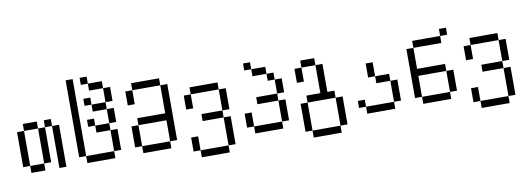

<svg xmlns="http://www.w3.org/2000/svg" viewBox="-65 -1157 4630 1689"><g transform="rotate(-10 2250.0 -312.5)"><path d="M250 -375H125V-437.5H250ZM62.5 -375H125V-62.5H62.5ZM125 -62.5H250V0H125ZM250 -375H312.5V-62.5H250ZM312.5 -437.5H375V-375H312.5ZM375 -375H437.5V0H375Z M625 -62.5H562.5V-750H625ZM625 -62.5H875V0H625ZM687.5 -375H750V-312.5H687.5ZM687.5 -562.5H750V-500H687.5ZM687.5 -750H750V-687.5H687.5ZM750 -312.5H875V-250H750ZM750 -500H875V-437.5H750ZM750 -687.5H875V-625H750ZM875 -250H937.5V-62.5H875ZM875 -437.5H937.5V-312.5H875ZM875 -625H937.5V-500H875Z M1375 -562.5H1125V-625H1375ZM1062.5 -250H1125V-62.5H1062.5ZM1062.5 -562.5H1125V-437.5H1062.5ZM1125 -62.5H1375V0H1125ZM1125 -312.5H1375V-562.5H1437.5V-62.5H1375V-250H1125Z M1875 -437.5H1625V-500H1875ZM1562.5 -62.5H1625V62.5H1562.5ZM1562.5 -437.5H1625V-312.5H1562.5ZM1625 62.5H1875V125H1625ZM1687.5 -250H1875V-187.5H1687.5ZM1875 -187.5H1937.5V62.5H1875ZM1875 -437.5H1937.5V-250H1875Z M2187.5 -562.5H2125V-625H2187.5ZM2062.5 -187.5H2125V-62.5H2062.5ZM2125 -62.5H2375V0H2125ZM2187.5 -312.5H2375V-250H2187.5ZM2187.5 -562.5H2312.5V-500H2187.5ZM2312.5 -500H2375V-437.5H2312.5ZM2375 -250H2437.5V-62.5H2375ZM2375 -437.5H2437.5V-312.5H2375Z M2750 -500H2625V-562.5H2750ZM2562.5 -187.5H2625V62.5H2562.5ZM2562.5 -500H2625V-375H2562.5ZM2625 62.5H2875V125H2625ZM2625 -250H2750V-500H2812.5V-250H2875V-187.5H2625ZM2875 -187.5H2937.5V62.5H2875Z M3250 -312.5H3187.5V-437.5H3250ZM3062.5 -125H3125V-62.5H3062.5ZM3125 -62.5H3375V0H3125ZM3250 -312.5H3375V-250H3250ZM3375 -250H3437.5V-62.5H3375Z M3937.5 -562.5H3875V-625H3937.5ZM3562.5 -500H3625V-312.5H3875V-250H3625V-62.5H3562.5ZM3625 -62.5H3875V0H3625ZM3625 -562.5H3875V-500H3625ZM3875 -250H3937.5V-62.5H3875Z M4375 -437.5H4125V-500H4375ZM4062.5 -62.5H4125V62.5H4062.5ZM4062.5 -437.5H4125V-312.5H4062.5ZM4125 62.5H4375V125H4125ZM4187.5 -250H4375V-187.5H4187.5ZM4375 -187.5H4437.5V62.5H4375ZM4375 -437.5H4437.5V-250H4375Z"/></g></svg>

Font: 寒蝉点阵体 16px
Style: Regular
Weight: 400
Designer: Designed by Warren2060
Foundry: ChillType
Version: Version 1.000